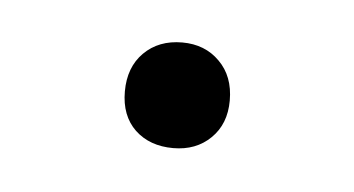

<svg xmlns="http://www.w3.org/2000/svg" viewBox="-25 -346 247 134"><g transform="rotate(5 99.0 -279.0)"><path d="M99 -242.5Q82.5 -242.5 72.2 -252.2Q62 -262 62 -279Q62 -296 72.2 -306.2Q82.5 -316.5 99 -316.5Q115 -316.5 125.2 -306.2Q135.5 -296 135.5 -279Q135.5 -262.5 125.2 -252.5Q115 -242.5 99 -242.5Z"/></g></svg>

Font: Encode Sans SemiCondensed SemiCondensed ExtraLight
Style: Regular
Weight: 200
Width: 4
Designer: Multiple Designers
Foundry: Impallari Type
Version: Version 3.000; ttfautohint (v1.8.3) -l 8 -r 50 -G 200 -x 14 